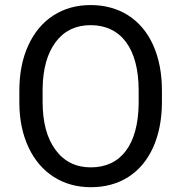

<svg xmlns="http://www.w3.org/2000/svg" viewBox="-20 -741 728 770"><path d="M629.4 -377.4C629.4 -446.8 617.7 -507.8 594.2 -560.1C547.4 -664.6 457 -720.7 343.3 -720.7C287.1 -720.7 237.8 -707 194.3 -679.2C150.9 -651.4 117.2 -610.8 93.3 -558.6C69.3 -506.3 57.6 -445.8 57.6 -377.4V-326.2C58.1 -259.3 70.8 -200.2 94.7 -149.4C142.6 -47.4 232.4 9.8 344.2 9.8C401.4 9.8 451.7 -3.9 494.6 -31.2C580.6 -85.9 629.4 -193.4 629.4 -332.5ZM536.1 -325.7C534.2 -161.1 465.3 -69.8 344.2 -69.8C284.2 -69.8 236.8 -93.3 202.6 -140.1C168 -186.5 150.9 -251 150.9 -332.5V-384.8C151.9 -464.8 169.4 -527.3 203.6 -572.8C237.3 -617.7 284.2 -640.1 343.3 -640.1C464.8 -640.1 536.1 -546.9 536.1 -378.4Z"/></svg>

Font: Shabnam
Style: Regular
Weight: 400
Foundry: DejaVu fonts team - Redesigned by Saber Rastikerdar - Based on Vazir font
Version: Version 5.0.1